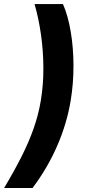

<svg xmlns="http://www.w3.org/2000/svg" viewBox="-56 -788 448 948"><path d="M-35.8 140.4Q14.6 56.1 51 -16.2Q87.4 -88.5 110.9 -156Q134.4 -223.5 145.7 -292.4Q158.5 -369.8 158.2 -452.2Q157.9 -534.6 146.6 -615.3Q135.3 -696 114.6 -767.8H254.9Q279.9 -710.9 293.2 -631.7Q306.6 -552.4 306.8 -464.4Q307.1 -376.3 293.1 -292.2Q274.5 -178.6 226.6 -68.4Q178.8 41.9 104.5 140.4Z"/></svg>

Font: Inter Variable
Style: Italic
Weight: 400
Italic angle: -9.39999°
Designer: Rasmus Andersson
Foundry: rsms
Version: Version 4.001;git-9221beed3